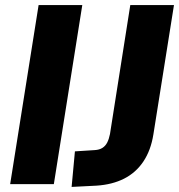

<svg xmlns="http://www.w3.org/2000/svg" viewBox="-20 -725 705 756"><path d="M20 0 132 -705H304L192 0ZM262 11 275 -129 353 -134Q371 -135 383 -142.5Q395 -150 402 -163.5Q409 -177 413 -197L493 -705H665L584 -196Q574 -133 544.5 -89Q515 -45 468.5 -21.5Q422 2 360 6Z"/></svg>

Font: Nunito Sans 10pt Condensed Black
Style: Italic
Weight: 900
Width: 3
Italic angle: -9°
Designer: Vernon Adams
Foundry: Vernon Adams
Version: Version 3.101;gftools[0.9.27]